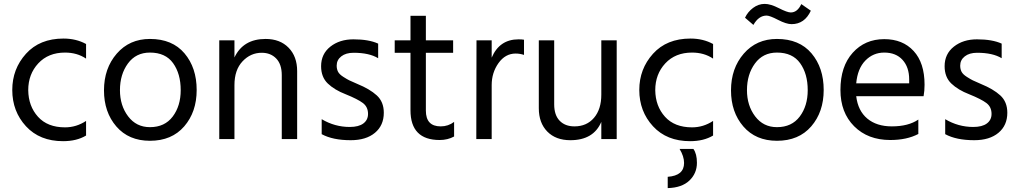

<svg xmlns="http://www.w3.org/2000/svg" viewBox="-20 -714 5227 986"><path d="M422 -18Q374 11 304 11Q184 11 113.5 -65.5Q43 -142 43 -252Q43 -360 113.5 -438Q184 -516 306 -516Q371 -516 422 -488V-413Q376 -444 314 -444Q228 -444 176.5 -388.5Q125 -333 125 -251Q126 -169 175 -114.5Q224 -60 314 -60Q372 -60 422 -93Z M990 -252Q990 -139 926 -65Q862 9 750 9Q641 9 577.5 -64.5Q514 -138 514 -250Q514 -363 579.5 -438.5Q645 -514 750 -514Q865 -514 927.5 -440Q990 -366 990 -252ZM596 -251Q596 -172 638 -116.5Q680 -61 750 -61Q826 -61 867 -115.5Q908 -170 908 -251Q908 -335 869 -389.5Q830 -444 750 -444Q678 -444 637 -388Q596 -332 596 -251Z M1506 0H1427V-328Q1427 -384 1398.5 -413.5Q1370 -443 1324 -443Q1267 -443 1225.5 -399Q1184 -355 1184 -277V0H1106V-507H1184V-419Q1229 -514 1344 -514Q1418 -514 1462 -469Q1506 -424 1506 -349Z M1951 -135Q1951 -70 1905.5 -32Q1860 6 1781 6Q1689 6 1632 -25V-102Q1699 -62 1776 -62Q1822 -62 1846 -80Q1870 -98 1870 -129Q1870 -165 1843.5 -185Q1817 -205 1755 -230Q1698 -252 1663.5 -285Q1629 -318 1629 -374Q1629 -437 1676.5 -474.5Q1724 -512 1795 -512Q1874 -512 1922 -490V-415Q1876 -443 1796 -443Q1756 -443 1732.5 -424.5Q1709 -406 1709 -377Q1709 -359 1716 -345.5Q1723 -332 1743.5 -319Q1764 -306 1773.5 -301.5Q1783 -297 1815 -283Q1879 -257 1915 -224Q1951 -191 1951 -135Z M2312 -13Q2279 5 2238 5Q2088 5 2088 -148V-443H2007V-507H2088V-633H2167V-507H2307V-443H2167V-146Q2167 -65 2243 -65Q2282 -65 2312 -88Z M2505 0H2426L2427 -507H2505V-418Q2545 -512 2643 -512Q2661 -512 2671 -510V-432Q2650 -439 2628 -439Q2575 -439 2540 -390Q2505 -341 2505 -277Z M3147 0H3068V-88Q3028 6 2909 6Q2834 6 2790.5 -38.5Q2747 -83 2747 -158V-507H2826V-178Q2826 -123 2854 -94Q2882 -65 2930 -65Q2993 -65 3030.5 -109Q3068 -153 3068 -228V-507H3147Z M3642 -18Q3594 11 3524 11Q3404 11 3333.5 -65.5Q3263 -142 3263 -252Q3263 -360 3333.5 -438Q3404 -516 3526 -516Q3591 -516 3642 -488V-413Q3596 -444 3534 -444Q3448 -444 3396.5 -388.5Q3345 -333 3345 -251Q3346 -169 3395 -114.5Q3444 -60 3534 -60Q3592 -60 3642 -93ZM3559 122Q3559 176 3520.5 213Q3482 250 3409 252V194Q3493 188 3493 123Q3493 89 3470 51H3541Q3559 76 3559 122Z M4210 -252Q4210 -139 4146 -65Q4082 9 3970 9Q3861 9 3797.5 -64.5Q3734 -138 3734 -250Q3734 -363 3799.5 -438.5Q3865 -514 3970 -514Q4085 -514 4147.5 -440Q4210 -366 4210 -252ZM3816 -251Q3816 -172 3858 -116.5Q3900 -61 3970 -61Q4046 -61 4087 -115.5Q4128 -170 4128 -251Q4128 -335 4089 -389.5Q4050 -444 3970 -444Q3898 -444 3857 -388Q3816 -332 3816 -251ZM3917 -634Q3876 -634 3849 -586L3806 -623Q3820 -653 3847.5 -673.5Q3875 -694 3907 -694Q3937 -694 3980 -672Q4023 -650 4041 -650Q4075 -650 4095 -693L4144 -659Q4112 -590 4045 -590Q4018 -590 3975.5 -612Q3933 -634 3917 -634Z M4696 -26Q4637 5 4552 5Q4437 5 4366.5 -65.5Q4296 -136 4296 -252Q4296 -373 4359 -443Q4422 -513 4521 -513Q4616 -513 4672 -452Q4728 -391 4728 -279Q4728 -247 4723 -220H4377Q4386 -145 4434 -105Q4482 -65 4560 -65Q4645 -65 4696 -100ZM4521 -444Q4464 -444 4424 -403Q4384 -362 4377 -286H4649V-306Q4649 -369 4615 -406.5Q4581 -444 4521 -444Z M5153 -135Q5153 -70 5107.5 -32Q5062 6 4983 6Q4891 6 4834 -25V-102Q4901 -62 4978 -62Q5024 -62 5048 -80Q5072 -98 5072 -129Q5072 -165 5045.5 -185Q5019 -205 4957 -230Q4900 -252 4865.5 -285Q4831 -318 4831 -374Q4831 -437 4878.5 -474.5Q4926 -512 4997 -512Q5076 -512 5124 -490V-415Q5078 -443 4998 -443Q4958 -443 4934.5 -424.5Q4911 -406 4911 -377Q4911 -359 4918 -345.5Q4925 -332 4945.5 -319Q4966 -306 4975.5 -301.5Q4985 -297 5017 -283Q5081 -257 5117 -224Q5153 -191 5153 -135Z"/></svg>

Font: Hind Madurai
Style: Regular
Weight: 400
Designer: Jyotish Sonowal
Foundry: Indian Type Foundry
Version: Version 1.001;PS 1.0;hotconv 1.0.86;makeotf.lib2.5.63406; tt